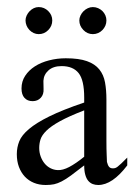

<svg xmlns="http://www.w3.org/2000/svg" viewBox="-20 -514 378 540"><path d="M337.9 -48.8Q295.9 6.3 256.3 6.3Q248 6.3 241 3.7Q233.9 1 228.5 -5.1Q223.1 -11.2 220 -22Q216.8 -32.7 216.8 -48.8Q194.3 -31.2 179.7 -20.5Q165 -9.8 153.6 -3.9Q142.1 2 132.1 4.2Q122.1 6.3 108.4 6.3Q90.3 6.3 75.4 0.2Q60.5 -5.9 49.8 -17.3Q39.1 -28.8 33.2 -44.7Q27.3 -60.5 27.3 -80.6Q27.3 -99.6 34.2 -116.7Q41 -133.8 61.5 -151.1Q82 -168.5 119.1 -186.8Q156.2 -205.1 216.8 -225.6V-239.7Q216.8 -288.6 201.2 -308.3Q185.5 -328.1 153.3 -328.1Q129.9 -328.1 116.5 -316.2Q103 -304.2 102.1 -286.6L102.5 -264.2Q103.5 -248.5 94.7 -239Q85.9 -229.5 71.8 -229.5Q57.1 -229.5 48.8 -238.8Q40.5 -248 40.5 -265.1Q40.5 -285.2 50.8 -300.8Q61 -316.4 78.1 -327.4Q95.2 -338.4 117.9 -344.2Q140.6 -350.1 165 -350.1Q202.1 -350.1 224.6 -342Q247.1 -334 259.3 -318.8Q271.5 -303.7 275.4 -282.2Q279.3 -260.7 279.3 -233.9V-118.2Q279.3 -94.2 280 -79.1Q280.8 -64 280.8 -58.6Q283.2 -48.8 286.9 -44.7Q290.5 -40.5 297.4 -40.5Q300.8 -40.5 303.7 -41.3Q306.6 -42 310.8 -45.2Q314.9 -48.3 321.3 -54.4Q327.6 -60.5 337.9 -70.8ZM216.8 -203.6Q173.8 -187 148.7 -173.1Q123.5 -159.2 110.6 -146.5Q97.7 -133.8 94 -122.1Q90.3 -110.4 90.3 -98.1Q90.3 -85 94.5 -73.7Q98.6 -62.5 105.5 -54.2Q112.3 -45.9 121.8 -41Q131.3 -36.1 142.1 -35.6Q156.2 -34.7 174.8 -44.4Q193.4 -54.2 216.8 -73.2ZM279.3 -456.5Q279.3 -448.7 276.4 -441.9Q273.4 -435.1 268.3 -429.7Q263.2 -424.3 256.1 -421.1Q249 -418 241.2 -418Q225.6 -418 214.4 -429.7Q203.1 -441.4 203.1 -456.5Q203.1 -463.4 206.3 -470.2Q209.5 -477.1 214.8 -482.4Q220.2 -487.8 227.1 -491Q233.9 -494.1 241.2 -494.1Q249 -494.1 256.1 -491Q263.2 -487.8 268.3 -482.7Q273.4 -477.5 276.4 -470.7Q279.3 -463.9 279.3 -456.5ZM127 -456.5Q127 -440.9 115.7 -429.4Q104.5 -418 88.9 -418Q81.5 -418 74.7 -421.1Q67.9 -424.3 62.7 -429.7Q57.6 -435.1 54.7 -442.1Q51.8 -449.2 51.8 -456.5Q51.8 -463.4 54.9 -470.2Q58.1 -477.1 63.2 -482.4Q68.4 -487.8 75 -491Q81.5 -494.1 88.9 -494.1Q104.5 -494.1 115.7 -482.9Q127 -471.7 127 -456.5Z"/></svg>

Font: Surma
Style: Regular
Weight: 400
Designer: Sue Lloyd-Williams
Foundry: Sylheti Translation And Research
Version: Version 3.000